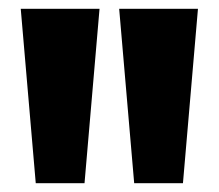

<svg xmlns="http://www.w3.org/2000/svg" viewBox="-20 -828 496 435"><path d="M61 -413 27 -808H205.5L171.5 -413ZM284 -413 250 -808H428.5L394.5 -413Z"/></svg>

Font: Encode Sans SmCnd XBd
Style: Regular
Weight: 800
Width: 4
Designer: Multiple Designers
Foundry: Impallari Type
Version: Version 3.002; ttfautohint (v1.8.3) -l 8 -r 50 -G 200 -x 14 